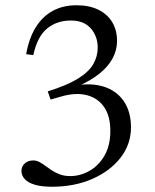

<svg xmlns="http://www.w3.org/2000/svg" viewBox="-20 -700 590 730"><path d="M172.5 -321.5 161.5 -352.5Q235 -375.5 276.2 -401Q317.5 -426.5 334.5 -456Q351.5 -485.5 351.5 -519Q351.5 -562 325.2 -592Q299 -622 249.5 -622Q196 -622 159 -591.5Q122 -561 106.5 -490.5L79.5 -494Q90 -554 115.5 -595.5Q141 -637 180.2 -658.5Q219.5 -680 270.5 -680Q319.5 -680 354 -663Q388.5 -646 406.8 -615.5Q425 -585 425 -544.5Q425 -509.5 408.2 -478.2Q391.5 -447 359 -420.8Q326.5 -394.5 279 -373.5L278 -377Q340.5 -384.5 385.2 -366.8Q430 -349 454 -310.2Q478 -271.5 478 -215.5Q478 -152 438.8 -101Q399.5 -50 331.5 -20Q263.5 10 177.5 10Q137 10 111.2 2Q85.5 -6 73.5 -19.8Q61.5 -33.5 61.5 -49.5Q61.5 -67.5 74.2 -78.8Q87 -90 106.5 -90Q118.5 -90 129.8 -84Q141 -78 152.8 -69.2Q164.5 -60.5 178.2 -51.5Q192 -42.5 209 -36.5Q226 -30.5 247.5 -30.5Q284.5 -30.5 319.2 -49.8Q354 -69 376.8 -107.5Q399.5 -146 399.5 -202.5Q399.5 -258.5 375.8 -293Q352 -327.5 310 -338.2Q268 -349 212.5 -333Z"/></svg>

Font: Newsreader 16pt
Style: Regular
Weight: 400
Designer: Hugues Gentile
Foundry: Production Type
Version: Version 1.003